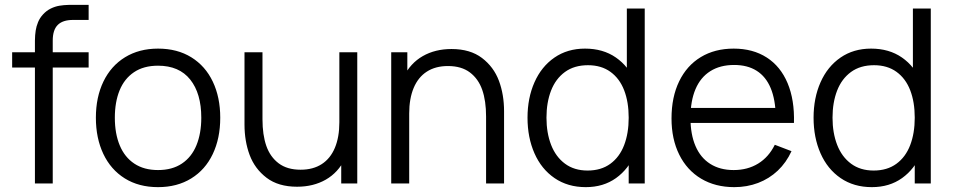

<svg xmlns="http://www.w3.org/2000/svg" viewBox="-20 -755 3920 790"><path d="M123.7 -588Q124 -611.3 126.8 -629Q129.5 -646.7 136.6 -663.9Q143.7 -681.2 157 -695.7Q171.3 -711.2 188.8 -719.8Q206.2 -728.3 224.2 -731.4Q242.3 -734.5 265.2 -735H275.7H344.7V-673H280.7Q238 -673 217.5 -652.3Q197 -631.7 197 -588V0H123.7V-580ZM30 -540H344.7V-477H30Z M374.5 -270.7Q374.5 -355.2 405.6 -419.6Q436.7 -484 494.6 -519.5Q552.5 -555 630.2 -555Q709.7 -555 767.4 -519.1Q825.2 -483.2 855.7 -418.8Q886.2 -354.5 886.2 -270.7Q886.2 -185.7 855.4 -121.1Q824.7 -56.5 766.8 -20.8Q708.8 15 630.2 15Q551 15 493.3 -21.1Q435.7 -57.2 405.1 -121.9Q374.5 -186.7 374.5 -270.7ZM808.2 -270.7Q808.2 -370.5 762.7 -427.6Q717.2 -484.7 630.2 -484.7Q571 -484.7 531.2 -457.8Q491.5 -431 472 -383Q452.5 -335 452.5 -270.7Q452.5 -205 472.8 -156.5Q493 -108 532.8 -81.7Q572.5 -55.3 630.2 -55.3Q688.7 -55.3 728.6 -82.1Q768.5 -108.8 788.3 -157.4Q808.2 -206 808.2 -270.7Z M986 -243V-540H1060V-264.3Q1060 -200 1075.8 -154.7Q1091.7 -109.3 1126.6 -83Q1161.5 -56.7 1216.7 -56.7Q1268.3 -56.7 1303.9 -79.8Q1339.5 -102.8 1357.9 -146.8Q1376.3 -190.7 1376.3 -252L1428.3 -240.3Q1428.3 -159.3 1399.8 -102.1Q1371.3 -44.8 1320.4 -15.8Q1269.5 13.3 1202.3 13.3Q1125.3 13.3 1076.9 -23.5Q1028.5 -60.3 1007.2 -117.2Q986 -174 986 -243ZM1384 -133H1376.3V-540H1450V0H1384Z M1823.3 -483.3Q1771.7 -483.3 1736.1 -460.2Q1700.5 -437.2 1682.1 -393.2Q1663.7 -349.3 1663.7 -288L1611.7 -299.7Q1611.7 -380.7 1640.2 -437.9Q1668.7 -495.2 1719.6 -524.2Q1770.5 -553.3 1837.7 -553.3Q1914.7 -553.3 1963.1 -516.5Q2011.5 -479.7 2032.8 -422.8Q2054 -366 2054 -297V0H1980V-275.7Q1980 -340 1964.2 -385.3Q1948.3 -430.7 1913.4 -457Q1878.5 -483.3 1823.3 -483.3ZM1589.7 -540H1656V-407H1663.7V0H1589.7Z M2150.5 -270.7Q2150.5 -351.7 2179.1 -416.3Q2207.7 -481 2261.2 -518Q2314.8 -555 2387.2 -555Q2461.2 -555 2513.9 -518.5Q2566.7 -482 2593.6 -417.7Q2620.5 -353.3 2620.5 -270.7Q2620.5 -188.8 2593.6 -124.2Q2566.7 -59.5 2514.6 -22.2Q2462.5 15 2390.2 15Q2316.2 15 2261.9 -22.1Q2207.7 -59.2 2179.1 -124.2Q2150.5 -189.2 2150.5 -270.7ZM2566.8 -270.7Q2566.8 -335.2 2548.1 -383.7Q2529.3 -432.2 2491.7 -459.4Q2454 -486.7 2399.2 -486.7Q2342.8 -486.7 2304.5 -458.8Q2266.2 -430.8 2247.3 -382Q2228.5 -333.2 2228.5 -270.7Q2228.5 -208 2247.6 -158.8Q2266.7 -109.7 2304.7 -81.5Q2342.7 -53.3 2397.5 -53.3Q2453.2 -53.3 2491.2 -81Q2529.2 -108.7 2548 -157.7Q2566.8 -206.7 2566.8 -270.7ZM2566.8 -406.7H2559.2V-720H2632.8V0H2566.8Z M2743 -267.7Q2743 -355.3 2774.4 -420.2Q2805.8 -485.2 2863.5 -520.1Q2921.2 -555 2998.7 -555Q3078 -555 3134.8 -518.4Q3191.7 -481.8 3220.6 -412.9Q3249.5 -344 3246.8 -249.3H3172V-275.3Q3170.7 -345.5 3151 -392.6Q3131.3 -439.7 3093.5 -463.7Q3055.7 -487.7 3000.7 -487.7Q2943 -487.7 2902.7 -462.2Q2862.3 -436.8 2841.7 -388.2Q2821 -339.5 2821 -270Q2821 -202.2 2841.7 -154.1Q2862.3 -106 2902.3 -80.7Q2942.3 -55.3 2998.7 -55.3Q3056.2 -55.3 3099.6 -82Q3143 -108.7 3168 -159.3L3236.7 -133Q3215.3 -86.2 3180.2 -52.9Q3145 -19.7 3099.3 -2.3Q3053.7 15 3001.3 15Q2923.3 15 2864.9 -19.8Q2806.5 -54.7 2774.8 -118.7Q2743 -182.7 2743 -267.7ZM2795 -311H3207.7V-249.3H2795Z M3327.5 -270.7Q3327.5 -351.7 3356.1 -416.3Q3384.7 -481 3438.2 -518Q3491.8 -555 3564.2 -555Q3638.2 -555 3690.9 -518.5Q3743.7 -482 3770.6 -417.7Q3797.5 -353.3 3797.5 -270.7Q3797.5 -188.8 3770.6 -124.2Q3743.7 -59.5 3691.6 -22.2Q3639.5 15 3567.2 15Q3493.2 15 3438.9 -22.1Q3384.7 -59.2 3356.1 -124.2Q3327.5 -189.2 3327.5 -270.7ZM3743.8 -270.7Q3743.8 -335.2 3725.1 -383.7Q3706.3 -432.2 3668.7 -459.4Q3631 -486.7 3576.2 -486.7Q3519.8 -486.7 3481.5 -458.8Q3443.2 -430.8 3424.3 -382Q3405.5 -333.2 3405.5 -270.7Q3405.5 -208 3424.6 -158.8Q3443.7 -109.7 3481.7 -81.5Q3519.7 -53.3 3574.5 -53.3Q3630.2 -53.3 3668.2 -81Q3706.2 -108.7 3725 -157.7Q3743.8 -206.7 3743.8 -270.7ZM3743.8 -406.7H3736.2V-720H3809.8V0H3743.8Z"/></svg>

Font: Tap Sans
Style: Regular
Weight: 400
Designer: Tap Payments
Foundry: Tap Payments
Version: Version 1.001;Glyphs 3.1.2 (3151)